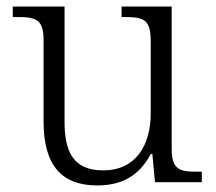

<svg xmlns="http://www.w3.org/2000/svg" viewBox="-20 -556 658 586"><path d="M277 10C353 10 406 -21 440 -86H445L453 0H596V-32H579C528 -32 504 -39 504 -102V-536H351V-504H361C418 -504 440 -497 440 -431V-210C440 -112 394 -36 295 -36C201 -36 177 -96 177 -186V-536H19V-504H33C90 -504 113 -497 113 -433V-185C113 -50 169 10 277 10Z"/></svg>

Font: Noto Serif Lao Light
Style: Regular
Weight: 300
Designer: Monotype Design Team
Foundry: Monotype Imaging Inc.
Version: Version 2.003